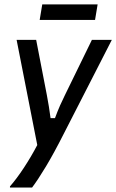

<svg xmlns="http://www.w3.org/2000/svg" viewBox="-20 -680 525 867"><path d="M25 166.7V161.7Q55 127.5 87.9 77.5Q120.8 27.5 148.3 -25L55 -500H143.3L191.7 -250Q196.7 -224.2 200.8 -198.3Q205 -172.5 208.3 -146.7H228.3Q240 -178.3 251.2 -203.8Q262.5 -229.2 273.3 -250.8L395 -500H485L270 -80Q224.2 10.8 187.5 71.7Q150.8 132.5 125 166.7ZM159.2 -590 170.8 -660H420.8L409.2 -590Z"/></svg>

Font: Familjen Grotesk GF
Style: Italic
Weight: 400
Designer: Anders Wikstroem, Jonas Baeckman, Matilda Gysing, Kristian Moeller
Foundry: Familjen STHML AB
Version: Version 2.000; Beta; Release 4; Build 6